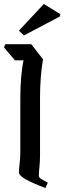

<svg xmlns="http://www.w3.org/2000/svg" viewBox="-46 -942 323 964"><path d="M182 2Q118 -22 83.5 -41.5Q49 -61 49 -77Q49 -91 52.5 -120.5Q56 -150 56 -178V-447Q56 -507 60.5 -557.5Q65 -608 72 -639H29L-26 -704L-19 -720H111L170 -644Q163 -605 159 -555.5Q155 -506 155 -455V-167Q155 -131 152 -103.5Q149 -76 149 -62Q149 -52 156.5 -46.5Q164 -41 194 -25ZM254 -859 74 -764 49 -788 174 -922 257 -871Z"/></svg>

Font: Jaini Purva
Style: Regular
Weight: 400
Designer: Maithili Shingre, Girish Dalvi (Devanagari), Taresh Vohra (Latin)
Foundry: Ek Type
Version: Version 2.000; ttfautohint (v1.8.4.7-5d5b)